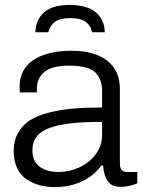

<svg xmlns="http://www.w3.org/2000/svg" viewBox="-20 -743 579 775"><path d="M261.2 -723.1Q300.8 -723.1 329.8 -713.4Q358.9 -703.6 374 -686.8Q389.2 -669.9 396 -651.6Q402.8 -633.3 402.8 -612.8H351.1Q349.1 -634.8 329.3 -652.3Q309.6 -669.9 263.2 -669.9Q238.8 -669.9 221.4 -664.6Q204.1 -659.2 195.1 -649.2Q186 -639.2 181.9 -631.3Q177.7 -623.5 174.8 -612.8H123Q123 -633.3 129.6 -651.6Q136.2 -669.9 150.9 -686.8Q165.5 -703.6 193.8 -713.4Q222.2 -723.1 261.2 -723.1ZM201.2 12.2Q168 12.2 139.4 4.4Q110.8 -3.4 86.9 -19.5Q63 -35.6 49.1 -64.7Q35.2 -93.8 35.2 -132.8Q35.2 -175.3 53 -206.8Q70.8 -238.3 101.1 -257.6Q131.3 -276.9 178 -288.6Q224.6 -300.3 275.4 -304.7Q326.2 -309.1 392.1 -309.1V-376Q392.1 -426.8 362.5 -452.4Q333 -478 259.8 -478Q189.5 -478 159.2 -452.6Q128.9 -427.2 128.9 -386.2V-370.1H60.1Q59.1 -376 59.1 -392.1Q59.1 -464.4 115.2 -501.2Q171.4 -538.1 269 -538.1Q362.3 -538.1 413.1 -497.8Q463.9 -457.5 463.9 -384.8V-83Q463.9 -48.8 492.2 -48.8H534.2V-2.9Q500.5 11.2 467.8 11.2Q430.7 11.2 415 -11.2Q399.4 -33.7 396 -75.2H389.2Q359.9 -33.7 310.3 -10.7Q260.7 12.2 201.2 12.2ZM215.8 -48.8Q259.8 -48.8 299.8 -67.1Q339.8 -85.4 366 -119.9Q392.1 -154.3 392.1 -196.8V-251Q319.3 -251 269 -245.6Q218.8 -240.2 182.1 -227.3Q145.5 -214.4 128.2 -191.9Q110.8 -169.4 110.8 -136.2Q110.8 -92.3 139.6 -70.6Q168.5 -48.8 215.8 -48.8Z"/></svg>

Font: Archivo Light
Style: Regular
Weight: 300
Designer: Hector Gatti
Foundry: Omnibus-Type
Version: Version 2.001